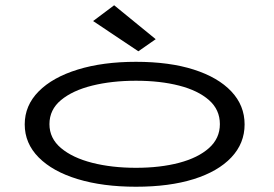

<svg xmlns="http://www.w3.org/2000/svg" viewBox="-20 -702 1040 730"><path d="M497 8Q371 8 275.5 -21Q180 -50 127 -103.5Q74 -157 74 -229Q74 -301 127 -354.5Q180 -408 275.5 -437.5Q371 -467 497 -467Q624 -467 716.5 -437.5Q809 -408 859.5 -354.5Q910 -301 910 -229Q910 -157 859.5 -103.5Q809 -50 716.5 -21Q624 8 497 8ZM497 -64Q589 -64 661 -83Q733 -102 774.5 -139Q816 -176 816 -230Q816 -285 774.5 -321.5Q733 -358 661 -376.5Q589 -395 497 -395Q405 -395 330.5 -376.5Q256 -358 212 -321.5Q168 -285 168 -230Q168 -176 212 -139Q256 -102 330.5 -83Q405 -64 497 -64ZM506 -507 334 -622 414 -682 572 -553Z"/></svg>

Font: Inconsolata UltraExpanded
Style: Regular
Weight: 400
Width: 9
Monospace: yes
Designer: Raph Levien, Cyreal, Brenton Simpson
Foundry: Raph Levien, Cyreal, Google
Version: Version 3.000; ttfautohint (v1.8.2.53-6de2)